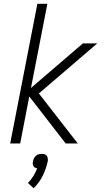

<svg xmlns="http://www.w3.org/2000/svg" viewBox="-20 -760 590 1017"><path d="M392 0H328L135 -249L87 0H34L178 -740H231L144 -294L419 -530H495L186 -265ZM158 237 128 209Q144 193 156.5 173Q169 153 177 132Q171 131 165.5 128Q160 125 157 119.5Q154 114 153.5 107.5Q153 101 155 94Q156 86 160 78.5Q164 71 170.5 65Q177 59 185 57Q193 55 201 55Q209 55 216 57Q223 59 227.5 65Q232 71 233 78.5Q234 86 233 94Q225 132 207 169.5Q189 207 158 237Z"/></svg>

Font: Lode Dark
Style: Italic
Weight: 400
Italic angle: -11°
Monospace: yes
Designer: Belleve Invis
Foundry: Belleve Invis
Version: Version 29.2.0; ttfautohint (v1.8.3)